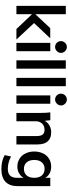

<svg xmlns="http://www.w3.org/2000/svg" viewBox="902 -1694 1016 2861"><g transform="rotate(90 1410.5 -264.0)"><path d="M569 0H413L192 -233V0H68V-736H192V-282L400 -504H551L324 -263Z M619 0V-505H743V0ZM664 -578Q699 -571 729 -592Q759 -613 767 -648Q774 -683 753 -713Q732 -743 697 -750Q662 -757 632 -736.5Q602 -716 595 -680Q588 -645 608 -615Q628 -585 664 -578Z M880 0V-736H1004V0Z M1141 0V-736H1265V0Z M1402 0V-505H1526V0ZM1447 -578Q1482 -571 1512 -592Q1542 -613 1550 -648Q1557 -683 1536 -713Q1515 -743 1480 -750Q1445 -757 1415 -736.5Q1385 -716 1378 -680Q1371 -645 1391 -615Q1411 -585 1447 -578Z M1952 -518Q2133 -518 2133 -310V0H2008V-304Q2008 -363 1985 -392Q1963 -419 1914 -419Q1857 -419 1822 -383Q1787 -345 1787 -286V0H1663V-362Q1663 -402 1661 -437.5Q1659 -473 1655 -505H1772L1781 -422Q1805 -467 1852 -493Q1895 -518 1952 -518Z M2754 -505V-16Q2754 101 2689 163Q2625 224 2498 224Q2380 224 2292 175L2312 80Q2404 128 2495 128Q2630 128 2630 -6V-106Q2608 -66 2563 -40Q2519 -14 2464 -14Q2399 -14 2347 -46Q2295 -77 2267 -135Q2238 -193 2238 -266Q2238 -338 2267 -398Q2296 -457 2347 -487Q2397 -518 2464 -518Q2520 -518 2564 -495Q2608 -471 2630 -429V-505ZM2497 -112Q2559 -112 2595 -153Q2630 -194 2630 -266Q2630 -338 2595 -379Q2560 -420 2497 -420Q2435 -420 2400 -379Q2364 -339 2364 -266Q2364 -194 2400 -153Q2435 -112 2497 -112Z"/></g></svg>

Font: PRinguin Sans
Style: Bold
Weight: 700
Designer: Vernon Adams
Foundry: Vernon Adams
Version: ""